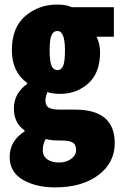

<svg xmlns="http://www.w3.org/2000/svg" viewBox="-20 -604 540 844"><path d="M221.7 219.7Q137.7 219.7 80.1 186Q22.5 152.3 22.5 85.9Q22.5 15.6 87.9 -26.4V-31.2Q41 -62.5 41 -127.9Q41 -193.4 99.6 -235.4V-239.3Q32.2 -287.1 32.2 -383.8Q32.2 -483.4 91.3 -533.7Q150.4 -584 232.4 -584Q269.5 -584 295.9 -572.3H480.5V-442.4H404.3Q419.9 -411.1 419.9 -374Q419.9 -284.2 368.7 -237.8Q317.4 -191.4 244.1 -191.4Q210.9 -191.4 188.5 -199.2Q179.7 -177.7 179.7 -162.1Q179.7 -140.6 193.8 -131.3Q208 -122.1 244.1 -122.1H310.5Q484.4 -122.1 484.4 25.4Q484.4 111.3 412.6 165.5Q340.8 219.7 221.7 219.7ZM265.6 -383.8Q265.6 -467.8 232.4 -467.8Q214.8 -467.8 206.5 -449.2Q198.2 -430.7 198.2 -383.8Q198.2 -335 206.5 -315.4Q214.8 -295.9 232.4 -295.9Q250 -295.9 257.8 -314.9Q265.6 -334 265.6 -383.8ZM240.2 110.4Q271.5 110.4 293 94.2Q314.5 78.1 314.5 55.7Q314.5 31.2 299.3 22.5Q284.2 13.7 251 13.7H246.1Q199.2 13.7 181.6 6.8Q168 26.4 168 57.6Q168 82 187.5 96.2Q207 110.4 240.2 110.4Z"/></svg>

Font: GenEi Gothic M Heavy
Style: Regular
Weight: 800
Designer: o_tamon (Modified); [Source Han Sans]
Ryoko NISHIZUKA  (kana & ideographs); Paul D. Hunt (Latin, Greek & Cyrillic); Wenl
Version: Version 1.1a;Original Version 1.004